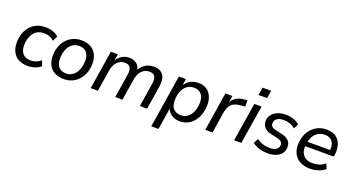

<svg xmlns="http://www.w3.org/2000/svg" viewBox="-53 -1399 4190 2277"><g transform="rotate(20 2041.5 -261.0)"><path d="M261 9Q187 9 139 -18.5Q91 -46 67 -95Q43 -144 43 -208Q43 -262 58.5 -313.5Q74 -365 106 -406Q138 -447 188 -471.5Q238 -496 307 -496Q356 -496 400 -480.5Q444 -465 470 -438L439 -374Q414 -398 382 -410.5Q350 -423 311 -423Q264 -423 230.5 -404.5Q197 -386 176.5 -355Q156 -324 146 -286.5Q136 -249 136 -209Q136 -143 168 -103.5Q200 -64 272 -64Q302 -64 335.5 -76Q369 -88 397 -113L422 -47Q403 -29 376 -16.5Q349 -4 319.5 2.5Q290 9 261 9Z M713 9Q646 9 597.5 -17Q549 -43 523.5 -91.5Q498 -140 498 -206Q498 -269 516.5 -322Q535 -375 570 -414Q605 -453 652.5 -474.5Q700 -496 757 -496Q825 -496 873 -470Q921 -444 947 -395.5Q973 -347 973 -280Q973 -218 954 -165Q935 -112 900.5 -73Q866 -34 818.5 -12.5Q771 9 713 9ZM716 -63Q769 -63 805.5 -92.5Q842 -122 861.5 -172.5Q881 -223 881 -284Q881 -352 847.5 -388Q814 -424 755 -424Q702 -424 665 -394.5Q628 -365 609 -315Q590 -265 590 -203Q590 -135 623.5 -99Q657 -63 716 -63Z M1052 0 1129 -487H1218L1200 -377L1190 -378Q1217 -436 1262.5 -466Q1308 -496 1363 -496Q1420 -496 1456.5 -465Q1493 -434 1502 -374L1490 -378Q1515 -434 1561.5 -465Q1608 -496 1672 -496Q1723 -496 1758 -474.5Q1793 -453 1807.5 -408.5Q1822 -364 1811 -294L1764 0H1673L1720 -297Q1727 -339 1720.5 -367Q1714 -395 1694.5 -408.5Q1675 -422 1642 -422Q1603 -422 1572.5 -403Q1542 -384 1522.5 -349Q1503 -314 1495 -263L1453 0H1362L1409 -297Q1416 -339 1409.5 -367Q1403 -395 1384 -408.5Q1365 -422 1332 -422Q1302 -422 1278 -411Q1254 -400 1235 -380Q1216 -360 1203 -330.5Q1190 -301 1185 -263L1143 0Z M1882 180 1988 -487H2077L2061 -386H2052Q2070 -420 2096.5 -445Q2123 -470 2158 -483Q2193 -496 2234 -496Q2291 -496 2332.5 -471Q2374 -446 2397.5 -398.5Q2421 -351 2421 -286Q2421 -206 2392 -139Q2363 -72 2308.5 -31.5Q2254 9 2176 9Q2118 9 2073 -20Q2028 -49 2011 -107H2019L1973 180ZM2164 -63Q2217 -63 2253.5 -92.5Q2290 -122 2309.5 -172.5Q2329 -223 2329 -284Q2329 -352 2295.5 -388Q2262 -424 2203 -424Q2150 -424 2113 -394.5Q2076 -365 2057 -315Q2038 -265 2038 -203Q2038 -135 2071.5 -99Q2105 -63 2164 -63Z M2498 0 2575 -487H2664L2645 -371H2635Q2653 -424 2697 -458Q2741 -492 2809 -497L2849 -500V-421L2788 -415Q2736 -411 2704 -392Q2672 -373 2655.5 -341Q2639 -309 2631 -265L2590 0Z M2950 -604 2966 -702H3074L3058 -604ZM2862 0 2940 -487H3031L2953 0Z M3289 9Q3229 9 3177.5 -7Q3126 -23 3092 -51L3124 -112Q3148 -94 3175 -82Q3202 -70 3231 -64.5Q3260 -59 3290 -59Q3342 -59 3371.5 -79.5Q3401 -100 3401 -136Q3401 -160 3385 -176Q3369 -192 3339 -199L3244 -221Q3194 -232 3164.5 -264Q3135 -296 3135 -342Q3135 -386 3159.5 -420.5Q3184 -455 3230 -475.5Q3276 -496 3339 -496Q3372 -496 3404 -489Q3436 -482 3464 -468.5Q3492 -455 3511 -435L3480 -375Q3451 -402 3414 -415Q3377 -428 3335 -428Q3281 -428 3250.5 -406Q3220 -384 3220 -347Q3220 -324 3233.5 -308Q3247 -292 3277 -285L3371 -263Q3426 -250 3455.5 -220Q3485 -190 3485 -143Q3485 -95 3460.5 -61Q3436 -27 3391.5 -9Q3347 9 3289 9Z M3820 9Q3750 9 3698.5 -17.5Q3647 -44 3619 -92.5Q3591 -141 3591 -207Q3591 -287 3623 -352.5Q3655 -418 3714 -457Q3773 -496 3853 -496Q3930 -496 3975 -461Q4020 -426 4036 -368.5Q4052 -311 4043 -246L4040 -223H3662L3670 -281H3988L3970 -267Q3977 -313 3967 -349.5Q3957 -386 3929 -408Q3901 -430 3852 -430Q3800 -430 3765 -406.5Q3730 -383 3710.5 -347Q3691 -311 3685 -270L3680 -245Q3672 -190 3686.5 -149Q3701 -108 3736.5 -85.5Q3772 -63 3826 -63Q3872 -63 3911.5 -76Q3951 -89 3983 -117L4010 -56Q3977 -25 3925.5 -8Q3874 9 3820 9Z"/></g></svg>

Font: Nunito Sans 12pt Medium
Style: Italic
Weight: 500
Italic angle: -9°
Designer: Vernon Adams
Foundry: Vernon Adams
Version: Version 3.101;gftools[0.9.27]